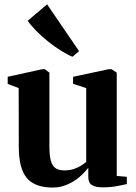

<svg xmlns="http://www.w3.org/2000/svg" viewBox="-20 -853 626 884"><path d="M452 9.5Q420.5 9.5 403.5 -0.8Q386.5 -11 386.5 -39V-81Q369.5 -58 344.5 -37Q319.5 -16 288.5 -2.8Q257.5 10.5 223 10.5Q140 10.5 103.2 -33.8Q66.5 -78 66.5 -177L66 -447.5L15.5 -466.5V-499.5L175 -534.5H186L207.5 -518.5V-178Q207.5 -139.5 213.5 -115.2Q219.5 -91 234.2 -79.8Q249 -68.5 275 -68.5Q299.5 -68.5 318.5 -74.5Q337.5 -80.5 352 -89.5Q366.5 -98.5 377 -107.5V-447.5L316.5 -467V-499.5L481 -534.5H493.5L517.5 -518.5V-43L564 -39V-5.5Q546.5 -1.5 518 4Q489.5 9.5 452 9.5ZM313 -592Q289.5 -601.5 260.5 -619.8Q231.5 -638 202 -661.5Q172.5 -685 147.8 -710Q123 -735 107.5 -757.5L197 -833L344 -617.5L314 -592Z"/></svg>

Font: Merriweather 96pt
Style: Bold
Weight: 700
Version: Version 2.100